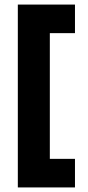

<svg xmlns="http://www.w3.org/2000/svg" viewBox="-20 -770 386 840"><path d="M58 -750H308V-625H198V-75H308V50H58Z"/></svg>

Font: Haskoy ExtraBold
Style: Regular
Weight: 800
Designer: Ertekin Erdin
Foundry: Ertekin Erdin
Version: Version 2.000; ttfautohint (v1.8.4.7-5d5b)